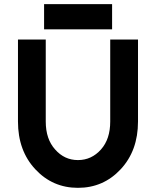

<svg xmlns="http://www.w3.org/2000/svg" viewBox="-20 -890 749 922"><path d="M191.7 -749.3H518.3V-870H191.7ZM66.3 -700V-306.3Q66.3 -166.3 149.7 -77Q232.7 12 354.3 12Q476.3 12 559.3 -77Q642.7 -166.3 642.7 -306.3V-700H509.3V-306.3Q509.3 -222 465 -172.3Q419.7 -121.3 354.3 -121.3Q289.3 -121.3 244.7 -172.3Q199.7 -222 199.7 -306.3V-700Z"/></svg>

Font: Unageo Variable
Style: Regular
Weight: 300
Designer: Richard Sepsi
Foundry: Richard Sepsi
Version: Version 2.200